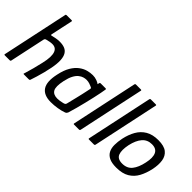

<svg xmlns="http://www.w3.org/2000/svg" viewBox="-7 -1294 1885 1885"><g transform="rotate(45 936.0 -351.0)"><path d="M12 -9Q49 -181 85.5 -354Q122 -527 159 -699Q160 -708 170 -708Q188 -708 205.5 -708Q223 -708 240 -708Q249 -708 248 -699Q236 -643 223.5 -585.5Q211 -528 199 -471Q198 -464 200.5 -462Q203 -460 210 -462Q229 -467 255.5 -472Q282 -477 307 -477Q347 -477 376 -465.5Q405 -454 421.5 -426.5Q438 -399 440.5 -353Q443 -307 430 -239Q422 -199 411.5 -157Q401 -115 389 -76.5Q377 -38 367 -8Q365 -3 361.5 -1.5Q358 0 352 0Q336 0 321 0Q306 0 290 0Q279 0 278 -2.5Q277 -5 282 -17Q296 -61 309 -111.5Q322 -162 333 -210Q346 -265 347 -302.5Q348 -340 339.5 -363.5Q331 -387 314 -398Q297 -409 272 -409Q257 -409 237 -405.5Q217 -402 200 -397Q193 -396 187 -391Q181 -386 179 -374L101 -9Q99 0 90 0H20Q10 0 12 -9Z M663 6Q566 6 528 -51.5Q490 -109 517 -230Q533 -306 561.5 -353.5Q590 -401 625.5 -427.5Q661 -454 698 -464Q735 -474 769 -474Q799 -474 826 -464Q853 -454 864 -444L869 -464Q870 -468 873 -469.5Q876 -471 880 -471H948Q958 -471 957 -462Q954 -441 947 -405.5Q940 -370 930 -325.5Q920 -281 908 -232Q896 -183 883 -134.5Q870 -86 857 -44Q853 -36 848 -30Q843 -24 826 -19Q799 -9 753.5 -1.5Q708 6 663 6ZM684 -64Q699 -64 716 -66.5Q733 -69 747 -72.5Q761 -76 766 -77Q772 -79 777 -83Q782 -87 785 -96Q791 -120 798 -149Q805 -178 812.5 -208.5Q820 -239 826.5 -268Q833 -297 838 -321Q843 -345 846 -359Q848 -365 845.5 -369.5Q843 -374 837 -377Q822 -384 802 -391Q782 -398 757 -398Q740 -398 719 -392Q698 -386 676.5 -369Q655 -352 637 -318.5Q619 -285 607 -229Q587 -136 608 -100Q629 -64 684 -64Z M974 -9 1121 -699Q1123 -708 1132 -708H1201Q1212 -708 1210 -699L1063 -9Q1061 0 1051 0H982Q972 0 974 -9Z M1181 -9 1328 -699Q1330 -708 1339 -708H1408Q1419 -708 1417 -699L1270 -9Q1268 0 1258 0H1189Q1179 0 1181 -9Z M1572 6Q1509 6 1472.5 -12Q1436 -30 1419.5 -62.5Q1403 -95 1403 -139.5Q1403 -184 1414 -237Q1429 -307 1460 -361.5Q1491 -416 1543.5 -447Q1596 -478 1675 -478Q1755 -478 1794 -447Q1833 -416 1841.5 -361.5Q1850 -307 1835 -237Q1820 -167 1790.5 -112Q1761 -57 1708.5 -25.5Q1656 6 1572 6ZM1586 -63Q1653 -63 1689.5 -108.5Q1726 -154 1743 -236Q1761 -317 1741 -361Q1721 -405 1659 -405Q1597 -405 1559 -361Q1521 -317 1503 -236Q1486 -153 1503 -108Q1520 -63 1586 -63Z"/></g></svg>

Font: Glory Thin Medium
Style: Italic
Weight: 500
Italic angle: -12°
Version: Version 1.011